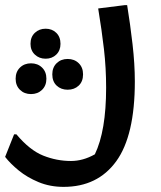

<svg xmlns="http://www.w3.org/2000/svg" viewBox="-57 -469 630 749"><path d="M7 55Q59 117 111.5 138Q164 159 220 159Q267 159 313 133Q357 42 357 -127Q357 -204 348.5 -277.5Q340 -351 326 -436L430 -449H439Q451 -375 460 -297Q469 -219 469 -151Q469 60 396.5 160Q324 260 191 260Q138 260 93.5 241.5Q49 223 16 196Q-17 169 -37 143L-2 55ZM121 -240Q96 -240 79 -256Q62 -272 62 -298Q62 -325 79 -341Q96 -357 121 -357Q146 -357 162.5 -341Q179 -325 179 -298Q179 -272 162.5 -256Q146 -240 121 -240ZM207 -119Q181 -119 164 -135Q147 -151 147 -179Q147 -206 164 -222.5Q181 -239 207 -239Q233 -239 250 -222.5Q267 -206 267 -179Q267 -151 250 -135Q233 -119 207 -119ZM64 -102Q38 -102 21 -118.5Q4 -135 4 -162Q4 -189 21 -205.5Q38 -222 64 -222Q90 -222 107 -205.5Q124 -189 124 -162Q124 -135 107 -118.5Q90 -102 64 -102Z"/></svg>

Font: Kufam Medium
Style: Regular
Weight: 500
Designer: Wael Morcos, Artur Schmal
Foundry: Original Type
Version: Version 1.300; ttfautohint (v1.8.3)